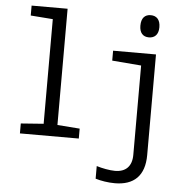

<svg xmlns="http://www.w3.org/2000/svg" viewBox="-64 -828 1128 1137"><g transform="rotate(5 500.0 -260.0)"><path d="M786 -633C820 -633 843 -654 843 -698C843 -744 820 -765 786 -765C752 -765 730 -744 730 -698C730 -655 751 -633 786 -633ZM75 0H425V-59L292 -69V-760H78V-701L210 -691V-69L75 -59ZM660 245C773 245 837 186 837 62V-536H582V-477L755 -463V68C755 136 719 172 655 172C623 172 577 163 545 153V228C577 238 620 245 660 245Z"/></g></svg>

Font: Noto Sans Mono ExtraCondensed
Style: Regular
Weight: 400
Width: 2
Designer: Monotype Design Team
Foundry: Monotype Imaging Inc.
Version: Version 2.014